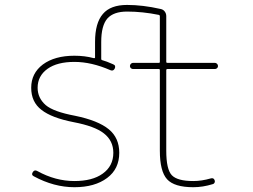

<svg xmlns="http://www.w3.org/2000/svg" viewBox="-20 -783 1040 790"><path d="M775.4 -12.7Q697.3 -12.7 667.5 -45.4Q637.7 -78.1 637.7 -163.1V-494.1Q637.7 -499 633.8 -499H527.3Q522.5 -499 518.6 -502.4Q514.6 -505.9 514.6 -511.2Q514.6 -516.6 518.6 -520.5Q522.5 -524.4 527.3 -524.4H633.8Q637.7 -524.4 637.7 -528.3V-716.8Q637.7 -720.7 633.8 -721.7Q566.4 -735.4 502.9 -735.4Q447.3 -735.4 421.9 -707Q396.5 -677.7 396.5 -610.4V-541Q396.5 -536.1 401.4 -535.2Q417 -531.2 445.3 -518.6Q458 -513.7 452.1 -501Q446.3 -489.3 434.6 -494.1Q356.4 -528.3 286.1 -528.3Q215.8 -528.3 175.8 -500Q134.8 -470.7 134.8 -421.9Q134.8 -379.9 168 -350.6Q200.2 -323.2 289.1 -306.6Q383.8 -287.1 427.7 -251Q470.7 -215.8 470.7 -154.3Q470.7 -87.9 420.9 -50.8Q370.1 -12.7 286.1 -12.7Q202.1 -12.7 119.1 -57.6Q107.4 -63.5 115.2 -75.2Q122.1 -85.9 133.8 -79.1Q208 -38.1 286.1 -38.1Q360.4 -38.1 402.3 -68.4Q446.3 -99.6 446.3 -154.3Q446.3 -204.1 407.2 -234.4Q370.1 -263.7 283.2 -280.3Q192.4 -297.9 150.4 -331.1Q108.4 -363.3 108.4 -421.9Q108.4 -481.4 156.2 -517.6Q205.1 -553.7 286.1 -553.7Q329.1 -553.7 365.2 -543.9H367.2Q371.1 -543 371.1 -546.9V-610.4Q371.1 -688.5 403.3 -725.6Q434.6 -762.7 502.9 -762.7Q567.4 -762.7 640.6 -746.1Q651.4 -744.1 657.7 -735.8Q664.1 -727.5 664.1 -716.8V-528.3Q664.1 -524.4 668.9 -524.4H864.3Q869.1 -524.4 873 -520.5Q877 -516.6 877 -511.2Q877 -505.9 873 -502.4Q869.1 -499 864.3 -499H668.9Q664.1 -499 664.1 -494.1V-163.1Q664.1 -85.9 687 -62Q710 -38.1 775.4 -38.1Q809.6 -38.1 846.7 -48.8Q859.4 -52.7 863.3 -41Q865.2 -36.1 862.8 -31.2Q860.4 -26.4 855.5 -25.4Q814.5 -12.7 775.4 -12.7Z"/></svg>

Font: Rounded-X Mgen+ 2m thin
Style: Regular
Weight: 100
Designer: [Source Han Sans]
Ryoko NISHIZUKA  (kana & ideographs); Paul D. Hunt (Latin, Greek & Cyrillic); Wenlong ZHANG  (bopomofo
Version: Version 1.059.20150602